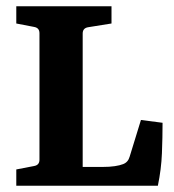

<svg xmlns="http://www.w3.org/2000/svg" viewBox="-20 -593 555 613"><path d="M430 -210 499 -201Q499 -155 497 -104Q495 -53 484 0H32V-52L89 -63Q106 -66 106 -83V-487Q106 -504 89 -507L32 -518V-573H336V-518L261 -506Q244 -503 244 -486V-60H307Q330 -60 346.5 -62.5Q363 -65 373 -69Q389 -75 394 -93Z"/></svg>

Font: Yrsa
Style: Bold
Weight: 700
Version: Version 2.004